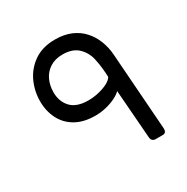

<svg xmlns="http://www.w3.org/2000/svg" viewBox="-148 -761 874 895"><g transform="rotate(-30 289.0 -313.5)"><path d="M439 5Q429 5 422.5 -0.5Q416 -6 415 -18L395 -279Q385 -268 363 -256.5Q341 -245 311.5 -237.5Q282 -230 251 -230Q188 -230 145.5 -254.5Q103 -279 81.5 -321.5Q60 -364 60 -417Q60 -471 82.5 -520Q105 -569 150.5 -600.5Q196 -632 264 -632Q312 -632 348.5 -616.5Q385 -601 410 -573.5Q435 -546 449 -510.5Q463 -475 466 -435L496 -21Q497 -10 492.5 -2.5Q488 5 476 5ZM258 -308Q286 -308 313.5 -314.5Q341 -321 362 -331.5Q383 -342 392 -357Q391 -381 388.5 -405Q386 -429 381 -452Q374 -493 344.5 -523.5Q315 -554 259 -554Q219 -554 191 -536Q163 -518 149 -488Q135 -458 135 -422Q135 -372 165 -340Q195 -308 258 -308Z"/></g></svg>

Font: Rubik
Style: Italic
Weight: 400
Italic angle: -12°
Designer: Hubert and Fischer
Foundry: Hubert and Fischer
Version: Version 2.300;gftools[0.9.30]